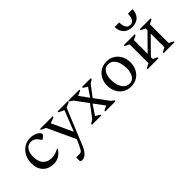

<svg xmlns="http://www.w3.org/2000/svg" viewBox="15 -1511 2556 2556"><g transform="rotate(-45 1293.5 -233.0)"><path d="M259 10Q162 10 106 -49Q50 -108 50 -205Q50 -280 80.5 -337.5Q111 -395 163 -427.5Q215 -460 280 -460Q320 -460 358 -446.5Q396 -433 416 -411Q432 -392 432 -381Q432 -367 419 -357L381 -325H374L340 -371Q325 -391 302.5 -403.5Q280 -416 247 -416Q192 -416 160.5 -372.5Q129 -329 129 -251Q129 -203 145 -160.5Q161 -118 198.5 -91.5Q236 -65 302 -65Q357 -65 431 -105H434V-95Q411 -52 365.5 -21Q320 10 259 10Z M562 241Q539 241 533.5 234.5Q528 228 528 212V162L532 158H578Q603 158 616 153.5Q629 149 640 130.5Q651 112 671 70L706 -8L523 -403L456 -434V-450H695V-434L613 -403V-398L746 -108H749L861 -392V-398L786 -434V-450H982V-434L907 -400L710 79Q701 102 694.5 117.5Q688 133 680 147.5Q672 162 657 183Q637 212 612 226.5Q587 241 562 241Z M985 0V-16L1039 -51L1170 -223L1037 -403L990 -434V-450H1197V-434L1129 -404V-398L1222 -272L1303 -392V-398L1246 -434V-450H1412V-434L1359 -399L1242 -245L1388 -47L1429 -16V0H1235V-16L1296 -46V-52L1190 -195L1098 -58V-52L1160 -16V0Z M1715 10Q1649 10 1599.5 -21Q1550 -52 1522.5 -105Q1495 -158 1495 -225Q1495 -292 1522.5 -345Q1550 -398 1599.5 -429Q1649 -460 1715 -460Q1781 -460 1830.5 -429Q1880 -398 1907.5 -345Q1935 -292 1935 -225Q1935 -158 1907.5 -105Q1880 -52 1830.5 -21Q1781 10 1715 10ZM1729 -33Q1769 -33 1795 -58Q1821 -83 1833 -122.5Q1845 -162 1845 -205Q1845 -258 1830.5 -307Q1816 -356 1784.5 -387Q1753 -418 1703 -418Q1662 -418 1636 -393Q1610 -368 1597.5 -329Q1585 -290 1585 -246Q1585 -193 1600 -144Q1615 -95 1647 -64Q1679 -33 1729 -33Z M2096 -402 2033 -434V-450H2239V-434L2176 -402V-144L2396 -367V-402L2333 -434V-450H2539V-434L2476 -402V-48L2539 -16V0H2333V-16L2396 -48V-306L2176 -83V-48L2239 -16V0H2033V-16L2096 -48ZM2118 -707H2204Q2204 -650 2223.5 -614.5Q2243 -579 2286 -579Q2329 -579 2348.5 -614.5Q2368 -650 2368 -707H2454Q2454 -634 2411 -587Q2368 -540 2286 -540Q2204 -540 2161 -587Q2118 -634 2118 -707Z"/></g></svg>

Font: Spectral
Style: Regular
Weight: 400
Designer: Jean-Baptiste Levee
Foundry: Production Type
Version: Version 2.001